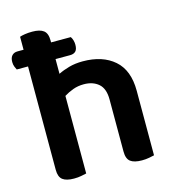

<svg xmlns="http://www.w3.org/2000/svg" viewBox="-103 -761 781 856"><g transform="rotate(-15 287.5 -333.5)"><path d="M192 -1Q183 1 168 4Q153 7 134 7Q99 7 82 -6Q65 -19 65 -52V-529H13Q10 -534 6 -544Q2 -554 2 -566Q2 -586 11.5 -596Q21 -606 37 -606H65V-666Q73 -669 88.5 -671.5Q104 -674 123 -674Q158 -674 175 -661Q192 -648 192 -615V-606H283Q288 -599 291 -589Q294 -579 294 -568Q294 -547 285 -538Q276 -529 259 -529H192V-461Q214 -472 242.5 -480Q271 -488 306 -488Q397 -488 451 -441Q505 -394 505 -299V-1Q497 1 481.5 4Q466 7 448 7Q412 7 395 -6Q378 -19 378 -52V-293Q378 -343 352 -365.5Q326 -388 284 -388Q257 -388 234 -379.5Q211 -371 192 -359V-1Z"/></g></svg>

Font: Baloo Tammudu 2 SemiBold
Style: Regular
Weight: 600
Designer: Maithili Shingre, Omkar Shende and Ek Type
Foundry: Ek Type
Version: Version 1.640;hotconv 1.0.111;makeotfexe 2.5.65597; ttfautoh